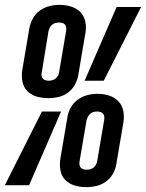

<svg xmlns="http://www.w3.org/2000/svg" viewBox="-46 -764 602 792"><path d="M154 -359Q129 -359 106 -365.5Q83 -372 67 -388Q51 -404 46.5 -428Q42 -452 46 -476L75 -647Q79 -668 89.5 -687.5Q100 -707 118 -720Q136 -733 157 -738.5Q178 -744 200 -744Q224 -744 247 -737Q270 -730 285.5 -714Q301 -698 306 -674.5Q311 -651 306 -626L277 -455Q274 -435 263 -415Q252 -395 234.5 -382Q217 -369 195.5 -364Q174 -359 154 -359ZM303 -431 435 -735H536L382 -431ZM155 -431Q155 -431 155 -431Q155 -431 155 -431Q162 -431 169.5 -433Q177 -435 183.5 -440Q190 -445 193.5 -452.5Q197 -460 198 -467L227 -638Q228 -645 227 -651.5Q226 -658 221.5 -663Q217 -668 210.5 -669.5Q204 -671 198 -671Q190 -671 182.5 -669Q175 -667 169 -662Q163 -657 159.5 -650Q156 -643 154 -635L126 -464Q124 -458 125.5 -451Q127 -444 131 -439.5Q135 -435 141.5 -433Q148 -431 155 -431ZM310 8Q286 8 263 1.5Q240 -5 224 -21Q208 -37 203.5 -60.5Q199 -84 203 -109L232 -280Q235 -301 246 -320.5Q257 -340 275 -353Q293 -366 314 -371.5Q335 -377 356 -377Q381 -377 403.5 -370Q426 -363 442 -346.5Q458 -330 462.5 -306.5Q467 -283 463 -259L434 -88Q431 -67 420 -47.5Q409 -28 391 -15Q373 -2 352 3Q331 8 310 8ZM-26 0 127 -304H206L74 0ZM311 -64Q319 -64 326.5 -66Q334 -68 340 -73Q346 -78 350 -85Q354 -92 355 -100L384 -271Q385 -278 384 -284.5Q383 -291 378.5 -295.5Q374 -300 367.5 -302Q361 -304 354 -304Q347 -304 339.5 -302Q332 -300 326 -294.5Q320 -289 316.5 -282Q313 -275 311 -268L282 -97Q281 -90 282 -83.5Q283 -77 287.5 -72Q292 -67 298.5 -65.5Q305 -64 311 -64Z"/></svg>

Font: iosevka_custom_sans_ss08 Md
Style: Italic
Weight: 500
Italic angle: -10°
Designer: Belleve Invis
Foundry: Belleve Invis
Version: Version 10.3.0; ttfautohint (v1.8.3)